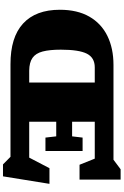

<svg xmlns="http://www.w3.org/2000/svg" viewBox="215 -1011 848 1318"><g transform="rotate(90 639.0 -352.0)"><path d="M421.5 0Q236 0.5 141.5 -86.5Q47 -173.5 47 -339Q47 -459 94 -541Q141 -623 226.2 -665Q311.5 -707 426 -707H1076.5L1142 -756H1213V-474H1111L1069 -578.5H815.5V-423H916L924.5 -495H1016.5V-240H924.5L916 -314H815.5V-128.5H1062L1134.5 -267.5H1242L1190.5 51.5H1108.5L1056.5 0ZM465.5 -128.5H546.5V-578.5H442.5Q376 -578.5 348.5 -524.2Q321 -470 321 -345.5Q321 -268.5 333.5 -220.8Q346 -173 377.5 -151Q409 -129 465.5 -128.5Z"/></g></svg>

Font: Newsreader Caption ExtraBold
Style: Regular
Weight: 800
Designer: Hugues Gentile
Foundry: Production Type
Version: Version 1.001